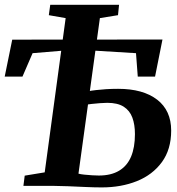

<svg xmlns="http://www.w3.org/2000/svg" viewBox="-21 -790 754 816"><path d="M411.5 6.5Q382 6.5 343.5 4.8Q305 3 268.2 1.5Q231.5 0 208 0H78.5L84 -43.5L169 -57.5L258 -713L186.5 -725.5L192.5 -769.5H485L480.5 -725.5L403.5 -713L312.5 -52Q321 -49.5 337.2 -47.8Q353.5 -46 371 -45Q388.5 -44 399 -44Q451 -44 485.2 -64.5Q519.5 -85 536 -124.2Q552.5 -163.5 552.5 -220Q552.5 -260.5 541.5 -290.2Q530.5 -320 504.8 -336.5Q479 -353 434.5 -353Q422 -353 403 -351.5Q384 -350 368 -348.2Q352 -346.5 347.5 -345.5L352 -402Q368 -405 387.5 -407.2Q407 -409.5 430.2 -411Q453.5 -412.5 481 -412.5Q587 -412.5 646.8 -366.5Q706.5 -320.5 706.5 -235Q706.5 -155 667 -101Q627.5 -47 560.8 -20.2Q494 6.5 411.5 6.5ZM-1 -464.5 31 -621.5 669.5 -622 638 -464.5H564.5L557 -564L303 -579.5L117.5 -564L74.5 -464.5Z"/></svg>

Font: Merriweather 36pt
Style: Bold Italic
Weight: 700
Italic angle: -7.8°
Version: Version 2.101